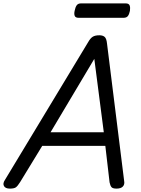

<svg xmlns="http://www.w3.org/2000/svg" viewBox="-60 -1098 831 1132"><path d="M-2 14Q-28 14 -36.5 -1Q-45 -16 -31 -37L460 -850Q473 -873 487 -881.5Q501 -890 526 -890Q546 -890 557 -880.5Q568 -871 571 -841L672 -31Q676 -11 664.5 1.5Q653 14 627 14Q605 14 597.5 5.5Q590 -3 586 -23L561 -238H189L59 -25Q44 -1 33.5 6.5Q23 14 -2 14ZM238 -318H552L496 -751ZM404 -993Q385 -993 380.5 -1004.5Q376 -1016 380 -1034Q384 -1055 392 -1066.5Q400 -1078 418 -1078H681Q700 -1078 704.5 -1065.5Q709 -1053 706 -1034Q702 -1014 694 -1003.5Q686 -993 668 -993Z"/></svg>

Font: Playwrite IS
Style: Regular
Weight: 400
Designer: Veronika Burian, José Scaglione
Foundry: TypeTogether
Version: Version 1.002